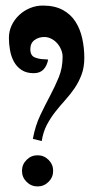

<svg xmlns="http://www.w3.org/2000/svg" viewBox="-20 -670 341 690"><path d="M98 -171Q107 -219 125 -256.5Q143 -294 160.5 -327Q178 -360 191.5 -393Q205 -426 205 -466Q205 -479 199.5 -492Q194 -505 185 -515Q176 -525 164 -531Q152 -537 139 -537Q119 -537 104 -526Q89 -515 89 -493Q89 -470 105.5 -463.5Q122 -457 141 -457L153 -456Q149 -434 136.5 -420.5Q124 -407 101 -407Q75 -407 57.5 -418.5Q40 -430 30 -448.5Q20 -467 16 -489.5Q12 -512 12 -533Q12 -558 22 -579Q32 -600 49 -616Q66 -632 88 -641Q110 -650 134 -650Q176 -650 205 -634.5Q234 -619 251 -592.5Q268 -566 275.5 -532Q283 -498 283 -462Q283 -428 273 -401.5Q263 -375 248 -353Q233 -331 214.5 -310.5Q196 -290 179 -268.5Q162 -247 148.5 -221.5Q135 -196 130 -163ZM59 -56Q59 -33 75.5 -16.5Q92 0 115 0Q138 0 154.5 -16.5Q171 -33 171 -56Q171 -79 154.5 -95.5Q138 -112 115 -112Q92 -112 75.5 -95.5Q59 -79 59 -56Z"/></svg>

Font: Fette Mikado
Style: Regular
Weight: 400
Designer: Peter Wiegel
Foundry: Peter Wiegel
Version: Version 1.000